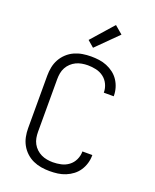

<svg xmlns="http://www.w3.org/2000/svg" viewBox="-176 -1076 952 1182"><g transform="rotate(20 300.0 -484.5)"><path d="M297 8Q269 8 241.5 3.5Q214 -1 188.5 -12.5Q163 -24 142 -43.5Q121 -63 107.5 -87.5Q94 -112 88.5 -139.5Q83 -167 83 -195V-540Q83 -568 88.5 -595.5Q94 -623 107.5 -647.5Q121 -672 142 -691.5Q163 -711 188.5 -722.5Q214 -734 241.5 -738.5Q269 -743 297 -743Q324 -743 350 -739.5Q376 -736 400.5 -726Q425 -716 446 -700Q467 -684 481.5 -662Q496 -640 503.5 -614.5Q511 -589 511 -563Q511 -562 511 -561.5Q511 -561 511 -560H446Q446 -560 446 -560.5Q446 -561 446 -562Q446 -589 434 -614.5Q422 -640 400 -656.5Q378 -673 351 -679Q324 -685 297 -685Q278 -685 258 -681.5Q238 -678 220.5 -669.5Q203 -661 188.5 -647.5Q174 -634 164.5 -616.5Q155 -599 151.5 -579.5Q148 -560 148 -540V-195Q148 -175 151.5 -155.5Q155 -136 164.5 -118.5Q174 -101 188.5 -87.5Q203 -74 220.5 -65.5Q238 -57 258 -53.5Q278 -50 297 -50Q324 -50 351 -56Q378 -62 400 -78.5Q422 -95 434 -120.5Q446 -146 446 -173Q446 -174 446 -174.5Q446 -175 446 -175H511Q511 -174 511 -173.5Q511 -173 511 -172Q511 -146 503.5 -120.5Q496 -95 481.5 -73Q467 -51 446 -35Q425 -19 400.5 -9Q376 1 350 4.5Q324 8 297 8ZM289 -797 247 -833 374 -977 426 -933Z"/></g></svg>

Font: Iosevka Curly Light Extended
Style: Regular
Weight: 300
Width: 7
Monospace: yes
Designer: Belleve Invis
Foundry: Belleve Invis
Version: Version 11.1.0; ttfautohint (v1.8.3)